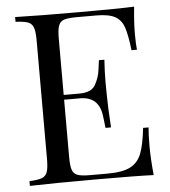

<svg xmlns="http://www.w3.org/2000/svg" viewBox="-51 -755 712 802"><g transform="rotate(-5 304.5 -354.0)"><path d="M561 0Q493.2 -2.9 316.7 -2.9Q140.1 -2.9 42 0V-20Q78.1 -21.5 94.5 -27.8Q110.8 -34.2 116.9 -51.3Q123 -68.4 123 -106V-602.1Q123 -639.6 116.9 -656.7Q110.8 -673.8 94.5 -680.2Q78.1 -686.5 42 -688V-708Q140.1 -705.1 309.6 -705.1Q479 -705.1 541 -708Q534.2 -642.6 534.2 -596.7Q534.2 -550.8 537.1 -527.8H514.2Q506.8 -592.8 495.8 -624.5Q484.9 -656.2 458.7 -670.7Q432.6 -685.1 379.9 -685.1H296.9Q260.7 -685.1 244.4 -679.2Q228 -673.3 221.9 -656.5Q215.8 -639.6 215.8 -602.1V-366.2H282.2Q332.5 -366.2 349.1 -396.2Q365.7 -426.3 369.6 -457.5Q373.5 -488.8 375 -498H397.9Q394.5 -448.7 394.5 -403.8L395 -356Q395 -305.2 400.9 -213.9H377.9Q377 -220.7 372.1 -262.2Q362.8 -346.2 282.2 -346.2H215.8V-106Q215.8 -68.4 221.9 -51.5Q228 -34.7 244.4 -28.8Q260.7 -22.9 296.9 -22.9H370.1Q432.6 -22.9 465.1 -39.6Q497.6 -56.2 512 -92.8Q526.4 -129.4 534.2 -200.2H557.1Q554.2 -173.3 554.2 -122.3Q554.2 -71.3 561 0Z"/></g></svg>

Font: PlayfairDisplay-Regular
Style: Regular
Weight: 400
Designer: Claus Eggers Sørensen
Foundry: Claus Eggers Sørensen
Version: Version 1.002;PS 001.002;hotconv 1.0.70;makeotf.lib2.5.58329